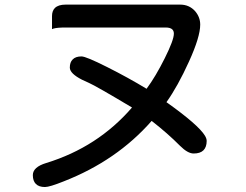

<svg xmlns="http://www.w3.org/2000/svg" viewBox="-20 -729 1040 811"><path d="M274.9 -443.4Q274.9 -466.3 287.1 -478Q299.3 -490.7 324.2 -490.7Q343.3 -490.7 432.1 -446Q521 -401.4 599.1 -354Q637.7 -406.2 676 -483.2Q714.4 -560.1 714.4 -586.9Q714.4 -598.1 708 -604.5Q699.7 -612.8 679.7 -612.8H256.8Q221.7 -612.8 206.5 -608.4L199.7 -606V-661.1Q199.7 -671.9 202.6 -680.2Q205.6 -689 211.9 -695.3Q226.6 -709.5 256.8 -709.5H741.2Q779.8 -709.5 804.7 -681.2Q825.7 -656.2 825.7 -625Q825.7 -573.2 778.3 -469Q731 -364.7 683.1 -297.4Q817.9 -201.7 845.7 -155.8Q853 -143.6 853 -133.8Q853 -107.9 839.4 -94.2Q825.7 -80.6 797.9 -80.6Q772.9 -80.6 740.2 -113.3Q688.5 -165.5 620.6 -218.3Q473.1 -50.3 249 37.1Q189.5 61 169.9 61Q144.5 61 131.6 48.1Q118.7 35.2 118.7 10.7Q118.7 -23.4 175.3 -40.5Q393.1 -107.4 537.6 -274.9Q385.7 -365.7 355.5 -378.9Q291 -405.8 278.3 -430.7Q274.9 -437 274.9 -443.4Z"/></svg>

Font: YuPearl-Medium
Style: Medium
Weight: 500
Designer: Max Yao
Foundry: Max-Everyday
Version: Version 1.011; ttfautohint (v1.8.3)